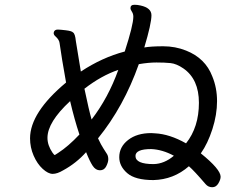

<svg xmlns="http://www.w3.org/2000/svg" viewBox="-20 -772 1040 805"><path d="M624 -84Q548 -84 548 -118Q548 -147 614 -147Q661 -145 709 -119Q669 -85 624 -84ZM210 -122Q207 -122 200 -132Q179 -163 179 -194Q179 -260 274 -348Q292 -271 313 -208Q266 -158 224 -131ZM364 -271Q353 -309 334 -400Q405 -455 476 -479Q434 -362 364 -271ZM870 13Q886 13 895.5 -3Q905 -19 905 -31Q905 -62 822 -129Q851 -170 870.5 -230.5Q890 -291 890 -348Q890 -404 870 -452Q841 -528 760 -560Q715 -578 664 -578Q614 -578 585 -573Q615 -673 615 -708Q615 -739 569 -749Q556 -752 544 -752Q527 -752 527 -738Q527 -732 533 -723Q539 -714 539 -702Q539 -667 503 -556Q408 -531 319 -472L298 -600Q295 -631 286 -636Q281 -642 256.5 -645Q232 -648 222 -648Q207 -648 205 -634Q205 -626 212 -620Q229 -605 230 -590Q238 -532 257 -426Q106 -300 106 -192Q106 -154 121 -119.5Q136 -85 159 -64Q182 -43 201 -43Q220 -43 245 -58Q300 -88 341 -134Q356 -96 368.5 -77Q381 -58 399 -58Q417 -58 425.5 -75Q434 -92 434 -104Q434 -117 429 -125.5Q424 -134 414 -149Q404 -164 391 -192Q499 -325 562 -503Q603 -510 636 -510Q670 -510 695 -507.5Q720 -505 749 -485Q814 -440 814 -341Q814 -239 760 -171Q691 -210 630 -213L614 -214Q554 -214 517 -185Q480 -156 480 -113Q480 -75 513.5 -46Q547 -17 623 -17Q708 -19 772 -75Q794 -56 842 0Q853 13 870 13Z"/></svg>

Font: LXGW WenKai TC
Style: Bold
Weight: 700
Designer: LXGW / Fontworks Inc.
Foundry: LXGW / Fontworks Inc.
Version: Version 1.330;April 28, 2024